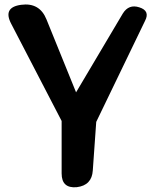

<svg xmlns="http://www.w3.org/2000/svg" viewBox="-20 -810 672 838"><path d="M249 -282 29 -706Q-9 -778 72 -789Q153 -800 183 -725L312 -407L516 -751Q542 -793 588 -778Q636 -763 613 -719L400 -278L385 -66Q381 -1 315 7Q249 13 249 -53Z"/></svg>

Font: MaokenZhuyuanTi
Style: Regular
Weight: 400
Designer: Fontworks Inc & LongZhuTi team: ZERO子、时光羊、荆南、频凡、刘鹏、Little White Dog、帆影Magmeta、奈白不弍、白日月球、ChaoTawei、雨三（排名不分先后）
Version: Version 1.000; 20230222